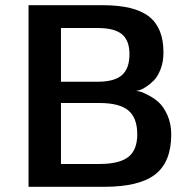

<svg xmlns="http://www.w3.org/2000/svg" viewBox="-20 -720 730 740"><path d="M505 -370Q510 -369 519.5 -367Q529 -365 552 -353Q575 -341 593 -324.5Q611 -308 625.5 -275.5Q640 -243 640 -202Q640 -96 578.5 -48Q517 0 381 0H90V-700H375Q498 -700 554 -656.5Q610 -613 610 -518Q610 -482 599 -453.5Q588 -425 573 -410Q558 -395 542.5 -385Q527 -375 516 -372ZM363 -88Q440 -88 474.5 -115Q509 -142 509 -202Q509 -266 474.5 -294.5Q440 -323 363 -323H215V-88ZM215 -612V-405H357Q421 -405 450 -430.5Q479 -456 479 -511Q479 -564 450 -588Q421 -612 357 -612Z"/></svg>

Font: Fivo Sans Med
Style: Regular
Weight: 450
Designer: Alexander Slobzheninov
Foundry: Alexander Slobzheninov
Version: 1.0